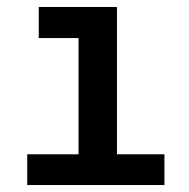

<svg xmlns="http://www.w3.org/2000/svg" viewBox="-20 -546 540 550"><path d="M315 -526V-104H451V-16H58V-104H205V-437H91V-526Z"/></svg>

Font: D2Coding ligature
Style: Bold
Weight: 700
Monospace: yes
Designer: Yong-Rak Park; Jeong-Hwan Yoon; Sang-Min Lee;
Foundry: NHN Corporation
Version: Version 1.3.2; Build 20180524